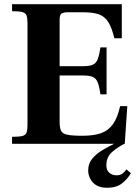

<svg xmlns="http://www.w3.org/2000/svg" viewBox="-20 -680 651 908"><path d="M37 0V-33Q71 -33 86 -37Q101 -41 105.5 -53Q110 -65 110 -89V-570Q110 -595 105.5 -607Q101 -619 85.5 -623Q70 -627 37 -627V-660H556V-499H521Q509 -548 492.5 -575Q476 -602 448 -612Q420 -622 372 -622H300Q278 -622 270 -615Q262 -608 262 -588V-367H373Q403 -367 419 -374Q435 -381 442.5 -401Q450 -421 455 -456H484V-234H455Q450 -270 442.5 -289.5Q435 -309 419 -316Q403 -323 373 -323H262V-104Q262 -76 268.5 -62Q275 -48 297.5 -43Q320 -38 371 -38Q423 -38 457.5 -50Q492 -62 514 -92.5Q536 -123 548 -178H582L570 0ZM487 208Q454 208 434.5 195.5Q415 183 406 164Q397 145 397 126Q397 93 417 69.5Q437 46 466 29Q495 12 522 -1H570Q538 15 510.5 38.5Q483 62 483 102Q483 125 497 137Q511 149 530 149Q547 149 557.5 142Q568 135 578 121L599 139Q583 167 556.5 187.5Q530 208 487 208Z"/></svg>

Font: Frank Ruhl Libre
Style: Bold
Weight: 700
Designer: Yanek Iontef
Foundry: Fontef
Version: Version 6.004